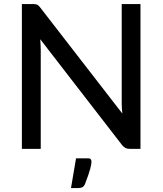

<svg xmlns="http://www.w3.org/2000/svg" viewBox="-20 -738 806 952"><path d="M676.5 -718V0H622.5Q610 0 601.8 -4.5Q593.5 -9 585 -19L179.5 -543.5Q180.5 -530 181.2 -517Q182 -504 182 -492.5V0H88.5V-718H143.5Q157.5 -718 164.5 -714.8Q171.5 -711.5 180 -700L586.5 -175Q585 -189.5 584.2 -203.2Q583.5 -217 583.5 -229V-718ZM416 47Q427.5 47 430.5 52.5Q433.5 58 433.5 64Q433.5 69 432.2 77.2Q431 85.5 427.5 98.8Q424 112 417.5 130.8Q411 149.5 401 175.5Q395.5 187 387.5 190.8Q379.5 194.5 366.5 194.5H332L357 47Z"/></svg>

Font: LatoLatin Medium
Style: Regular
Weight: 500
Designer: Lukasz Dziedzic with Adam Twardoch and Botio Nikoltchev
Foundry: tyPoland Lukasz Dziedzic
Version: Version 2.015; 2015-08-06; http://www.latofonts.com/